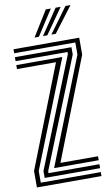

<svg xmlns="http://www.w3.org/2000/svg" viewBox="-106 -1044 630 1096"><g transform="rotate(-10 209.0 -496.0)"><path d="M131.5 -91.8 375.2 -707V-777H21V-800H401.8V-702L172.2 -114.8H390V-91.8ZM15.8 0V-95.2L247 -685.2H21V-708.2H287.8L42.2 -90.8V-23H390V0ZM68.8 -45.8V-85.8L322 -719.5V-731.2H21V-754.2H348.8V-712L95 -79.8V-68.8H390V-45.8ZM150.8 -845 242 -992H271.2L176 -845ZM248.5 -845 356 -992H385.2L273.8 -845ZM199.8 -845 299 -992H328.2L224.8 -845Z"/></g></svg>

Font: Big Shoulders Inline Text Thin ExtraBold
Style: Regular
Weight: 800
Version: Version 2.002